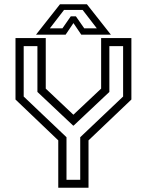

<svg xmlns="http://www.w3.org/2000/svg" viewBox="-20 -878 687 898"><path d="M252.5 0V-221.5L52.5 -412.5V-700H194V-463.5L328 -337H318.5L453 -463.5V-700H594.5V-412.5L394 -221.5V0ZM291 -37.2H355.2V-236.2L555.8 -426.5V-662.2H491.5V-448L324.2 -290.5H322.2L155 -448V-662.2H90.8V-426.5L291 -236.2ZM260.5 -858H386.5L498.5 -716H360L323.5 -770L287 -716H148.5ZM279.5 -831.5 213.2 -745.5H272L311 -801.5H335L374 -745.5H432.8L366.5 -831.5Z"/></svg>

Font: Tourney Thin
Style: Regular
Weight: 100
Designer: Tyler Finck
Foundry: Etcetera Type Co
Version: Version 1.015